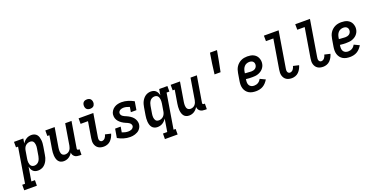

<svg xmlns="http://www.w3.org/2000/svg" viewBox="-84 -1718 5611 2879"><g transform="rotate(-20 2721.5 -278.5)"><path d="M-57 215V127H-12L80 -432H47V-520H196L183 -444Q195 -463 211 -479Q227 -495 245.5 -506.5Q264 -518 285 -523Q306 -528 327 -528Q352 -528 375 -518.5Q398 -509 412.5 -490.5Q427 -472 433.5 -448.5Q440 -425 442.5 -400Q445 -375 442.5 -349.5Q440 -324 436 -299L416 -179Q413 -156 406.5 -134Q400 -112 389.5 -91Q379 -70 364 -51Q349 -32 329.5 -18.5Q310 -5 287 1.5Q264 8 242 8Q219 8 198.5 1.5Q178 -5 163 -20Q148 -35 139 -54.5Q130 -74 125 -95L89 127H146L145 215ZM215 -80Q235 -80 254.5 -89.5Q274 -99 287 -116Q300 -133 307 -153Q314 -173 318 -193L338 -313Q340 -327 341 -341.5Q342 -356 340 -370Q338 -384 334 -397Q330 -410 321.5 -420.5Q313 -431 300 -435.5Q287 -440 272 -440Q253 -440 233.5 -432.5Q214 -425 199.5 -410.5Q185 -396 177 -377Q169 -358 166 -339L146 -219Q143 -203 142 -187.5Q141 -172 142.5 -157Q144 -142 148.5 -127.5Q153 -113 162 -102Q171 -91 185 -85.5Q199 -80 215 -80Z M652 8Q626 8 604 -1.5Q582 -11 568 -30Q554 -49 547.5 -72.5Q541 -96 539 -120.5Q537 -145 539 -170.5Q541 -196 545 -221L580 -432H547V-520H696L644 -207Q642 -193 641 -178.5Q640 -164 641 -150.5Q642 -137 646 -123.5Q650 -110 658.5 -100Q667 -90 680 -85Q693 -80 707 -80Q726 -80 745 -88Q764 -96 777 -111Q790 -126 797.5 -144.5Q805 -163 808 -181L864 -520H965L896 -105Q895 -100 896 -95Q897 -90 899.5 -86.5Q902 -83 907 -81.5Q912 -80 917 -80H933L932 8H902Q881 8 861.5 4Q842 0 826.5 -11.5Q811 -23 801.5 -40.5Q792 -58 792 -79Q782 -60 766.5 -43Q751 -26 732.5 -14.5Q714 -3 693 2.5Q672 8 652 8Z M1292 8Q1268 8 1245.5 3Q1223 -2 1204.5 -14Q1186 -26 1173.5 -44.5Q1161 -63 1155 -84.5Q1149 -106 1149.5 -129.5Q1150 -153 1154 -177L1196 -432H1078V-520H1313L1254 -163Q1251 -149 1250.5 -135Q1250 -121 1254 -109Q1258 -97 1268 -88.5Q1278 -80 1292 -80Q1306 -80 1319.5 -87Q1333 -94 1342.5 -106Q1352 -118 1358 -131.5Q1364 -145 1367 -159L1458 -138Q1450 -110 1435.5 -83Q1421 -56 1399.5 -34.5Q1378 -13 1349 -2.5Q1320 8 1292 8ZM1291 -595Q1273 -595 1256.5 -601.5Q1240 -608 1230.5 -621.5Q1221 -635 1218 -652.5Q1215 -670 1218 -688Q1220 -701 1226.5 -712.5Q1233 -724 1243.5 -731.5Q1254 -739 1266.5 -742Q1279 -745 1292 -745Q1310 -745 1326.5 -738.5Q1343 -732 1352.5 -718.5Q1362 -705 1365.5 -687.5Q1369 -670 1366 -652Q1363 -639 1357 -627.5Q1351 -616 1340 -608.5Q1329 -601 1316.5 -598Q1304 -595 1291 -595Z M1711 8Q1658 8 1608.5 -7Q1559 -22 1516 -47L1540 -188H1629L1614 -101Q1637 -92 1661 -86Q1685 -80 1710 -80Q1724 -80 1737.5 -82Q1751 -84 1764 -90Q1777 -96 1787 -107.5Q1797 -119 1800 -132Q1802 -149 1794.5 -163Q1787 -177 1775 -186.5Q1763 -196 1748.5 -202.5Q1734 -209 1719.5 -215Q1705 -221 1691 -228.5Q1677 -236 1664.5 -244.5Q1652 -253 1640 -263Q1628 -273 1618 -284.5Q1608 -296 1600 -309.5Q1592 -323 1587.5 -338Q1583 -353 1582 -369.5Q1581 -386 1583 -403Q1588 -431 1606 -457Q1624 -483 1650 -499Q1676 -515 1705 -521.5Q1734 -528 1763 -528Q1816 -528 1865 -512.5Q1914 -497 1957 -473L1935 -339H1846L1859 -418Q1836 -427 1813 -433.5Q1790 -440 1764 -440Q1752 -440 1739 -437.5Q1726 -435 1714 -429Q1702 -423 1693 -412Q1684 -401 1682 -389Q1679 -372 1686.5 -357.5Q1694 -343 1706 -333.5Q1718 -324 1732.5 -317.5Q1747 -311 1761.5 -305Q1776 -299 1790 -291.5Q1804 -284 1817 -275.5Q1830 -267 1842 -257Q1854 -247 1863.5 -235.5Q1873 -224 1880.5 -210.5Q1888 -197 1893 -182Q1898 -167 1899.5 -150.5Q1901 -134 1898 -118Q1895 -98 1885.5 -79.5Q1876 -61 1861.5 -45.5Q1847 -30 1828 -20Q1809 -10 1789.5 -3.5Q1770 3 1750.5 5.5Q1731 8 1711 8Z M2188 215 2189 127H2257L2290 -76Q2278 -57 2262.5 -41Q2247 -25 2228 -13.5Q2209 -2 2188 3Q2167 8 2146 8Q2121 8 2098.5 -1.5Q2076 -11 2061.5 -29.5Q2047 -48 2040 -71.5Q2033 -95 2031 -120Q2029 -145 2031 -170.5Q2033 -196 2037 -221L2057 -341Q2061 -364 2067 -386Q2073 -408 2083.5 -429Q2094 -450 2109.5 -469Q2125 -488 2144.5 -501.5Q2164 -515 2186.5 -521.5Q2209 -528 2231 -528Q2254 -528 2275 -521.5Q2296 -515 2311 -500Q2326 -485 2335 -465.5Q2344 -446 2348 -425L2364 -520H2495V-432H2450L2358 127H2391V215ZM2202 -80Q2221 -80 2240 -87.5Q2259 -95 2273.5 -109.5Q2288 -124 2296.5 -143Q2305 -162 2308 -181L2328 -301Q2330 -317 2331 -332.5Q2332 -348 2330.5 -363Q2329 -378 2324.5 -392.5Q2320 -407 2311.5 -418Q2303 -429 2289 -434.5Q2275 -440 2259 -440Q2239 -440 2219 -430.5Q2199 -421 2186.5 -404Q2174 -387 2166.5 -367Q2159 -347 2156 -327L2136 -207Q2134 -193 2133 -178.5Q2132 -164 2133.5 -150Q2135 -136 2139.5 -123Q2144 -110 2152 -99.5Q2160 -89 2173.5 -84.5Q2187 -80 2202 -80Z M2652 8Q2626 8 2604 -1.5Q2582 -11 2568 -30Q2554 -49 2547.5 -72.5Q2541 -96 2539 -120.5Q2537 -145 2539 -170.5Q2541 -196 2545 -221L2580 -432H2547V-520H2696L2644 -207Q2642 -193 2641 -178.5Q2640 -164 2641 -150.5Q2642 -137 2646 -123.5Q2650 -110 2658.5 -100Q2667 -90 2680 -85Q2693 -80 2707 -80Q2726 -80 2745 -88Q2764 -96 2777 -111Q2790 -126 2797.5 -144.5Q2805 -163 2808 -181L2864 -520H2965L2896 -105Q2895 -100 2896 -95Q2897 -90 2899.5 -86.5Q2902 -83 2907 -81.5Q2912 -80 2917 -80H2933L2932 8H2902Q2881 8 2861.5 4Q2842 0 2826.5 -11.5Q2811 -23 2801.5 -40.5Q2792 -58 2792 -79Q2782 -60 2766.5 -43Q2751 -26 2732.5 -14.5Q2714 -3 2693 2.5Q2672 8 2652 8Z M3219 -442Q3228 -524 3240 -606.5Q3252 -689 3266 -772H3378Q3364 -689 3348 -606.5Q3332 -524 3315 -442Z M3720 8Q3690 8 3661 2.5Q3632 -3 3607.5 -17.5Q3583 -32 3566 -54.5Q3549 -77 3540.5 -104Q3532 -131 3532 -161Q3532 -191 3537 -221L3557 -341Q3561 -366 3569 -390.5Q3577 -415 3591.5 -437.5Q3606 -460 3626.5 -478Q3647 -496 3671 -507.5Q3695 -519 3720 -523.5Q3745 -528 3770 -528Q3795 -528 3820 -524Q3845 -520 3866.5 -510Q3888 -500 3905.5 -483Q3923 -466 3932.5 -444.5Q3942 -423 3946 -398.5Q3950 -374 3945 -348Q3942 -327 3931.5 -306Q3921 -285 3905 -268Q3889 -251 3868.5 -239Q3848 -227 3826.5 -220Q3805 -213 3783 -211Q3761 -209 3740 -209Q3714 -209 3688.5 -210Q3663 -211 3637 -215L3636 -207Q3632 -184 3633 -160.5Q3634 -137 3645 -118Q3656 -99 3676.5 -89.5Q3697 -80 3720 -80Q3737 -80 3753.5 -84Q3770 -88 3785 -97Q3800 -106 3812 -119.5Q3824 -133 3832 -148L3916 -108Q3900 -82 3879.5 -59Q3859 -36 3833 -20.5Q3807 -5 3777.5 1.5Q3748 8 3720 8ZM3755 -295Q3769 -295 3784 -298.5Q3799 -302 3812.5 -310.5Q3826 -319 3834.5 -333Q3843 -347 3845 -361Q3848 -378 3844 -393.5Q3840 -409 3829 -420Q3818 -431 3803 -435.5Q3788 -440 3771 -440Q3750 -440 3728.5 -432Q3707 -424 3691.5 -407Q3676 -390 3667.5 -369Q3659 -348 3656 -327L3652 -302Q3664 -300 3677 -299.5Q3690 -299 3703 -298Q3716 -297 3729 -296Q3742 -295 3755 -295Z M4292 8Q4268 8 4245.5 3Q4223 -2 4204.5 -14Q4186 -26 4173.5 -44.5Q4161 -63 4155 -84.5Q4149 -106 4149.5 -129.5Q4150 -153 4154 -177L4232 -647H4114L4113 -735H4348L4254 -163Q4251 -149 4250.5 -135Q4250 -121 4254 -109Q4258 -97 4268 -88.5Q4278 -80 4292 -80Q4306 -80 4319.5 -87Q4333 -94 4342.5 -106Q4352 -118 4358 -131.5Q4364 -145 4367 -159L4458 -138Q4450 -110 4435.5 -83Q4421 -56 4399.5 -34.5Q4378 -13 4349 -2.5Q4320 8 4292 8Z M4792 8Q4768 8 4745.5 3Q4723 -2 4704.5 -14Q4686 -26 4673.5 -44.5Q4661 -63 4655 -84.5Q4649 -106 4649.5 -129.5Q4650 -153 4654 -177L4732 -647H4614L4613 -735H4848L4754 -163Q4751 -149 4750.5 -135Q4750 -121 4754 -109Q4758 -97 4768 -88.5Q4778 -80 4792 -80Q4806 -80 4819.5 -87Q4833 -94 4842.5 -106Q4852 -118 4858 -131.5Q4864 -145 4867 -159L4958 -138Q4950 -110 4935.5 -83Q4921 -56 4899.5 -34.5Q4878 -13 4849 -2.5Q4820 8 4792 8Z M5220 8Q5190 8 5161 2.5Q5132 -3 5107.5 -17.5Q5083 -32 5066 -54.5Q5049 -77 5040.5 -104Q5032 -131 5032 -161Q5032 -191 5037 -221L5057 -341Q5061 -366 5069 -390.5Q5077 -415 5091.5 -437.5Q5106 -460 5126.5 -478Q5147 -496 5171 -507.5Q5195 -519 5220 -523.5Q5245 -528 5270 -528Q5295 -528 5320 -524Q5345 -520 5366.5 -510Q5388 -500 5405.5 -483Q5423 -466 5432.5 -444.5Q5442 -423 5446 -398.5Q5450 -374 5445 -348Q5442 -327 5431.5 -306Q5421 -285 5405 -268Q5389 -251 5368.5 -239Q5348 -227 5326.5 -220Q5305 -213 5283 -211Q5261 -209 5240 -209Q5214 -209 5188.5 -210Q5163 -211 5137 -215L5136 -207Q5132 -184 5133 -160.5Q5134 -137 5145 -118Q5156 -99 5176.5 -89.5Q5197 -80 5220 -80Q5237 -80 5253.5 -84Q5270 -88 5285 -97Q5300 -106 5312 -119.5Q5324 -133 5332 -148L5416 -108Q5400 -82 5379.5 -59Q5359 -36 5333 -20.5Q5307 -5 5277.5 1.5Q5248 8 5220 8ZM5255 -295Q5269 -295 5284 -298.5Q5299 -302 5312.5 -310.5Q5326 -319 5334.5 -333Q5343 -347 5345 -361Q5348 -378 5344 -393.5Q5340 -409 5329 -420Q5318 -431 5303 -435.5Q5288 -440 5271 -440Q5250 -440 5228.5 -432Q5207 -424 5191.5 -407Q5176 -390 5167.5 -369Q5159 -348 5156 -327L5152 -302Q5164 -300 5177 -299.5Q5190 -299 5203 -298Q5216 -297 5229 -296Q5242 -295 5255 -295Z"/></g></svg>

Font: Iosevka Curly Slab Semibold
Style: Italic
Weight: 600
Italic angle: -9°
Monospace: yes
Designer: Belleve Invis
Foundry: Belleve Invis
Version: Version 22.1.2; ttfautohint (v1.8.4)